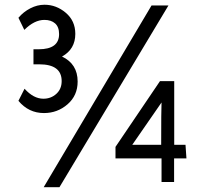

<svg xmlns="http://www.w3.org/2000/svg" viewBox="-20 -778 836 798"><path d="M529.8 -176.3H649.9Q649.9 -324.2 651.4 -352.1ZM161.6 0 609.9 -755.4H680.2L227.1 0ZM651.4 -21.5V-119.6H460V-167.5L645 -440.9H704.1V-176.3H751L754.9 -119.6H703.6V-21.5ZM162.6 -308.1Q99.1 -308.1 56.6 -358.9L82 -409.2Q119.6 -367.7 160.2 -367.7Q191.9 -367.7 214.1 -387.9Q236.3 -408.2 236.3 -440.9Q236.3 -510.7 143.1 -510.7H119.1V-573.2H140.6Q225.6 -573.2 225.6 -636.2Q225.6 -666 209 -680.7Q192.4 -695.3 164.6 -695.3Q122.6 -695.3 81.1 -653.8L56.6 -704.1Q77.1 -728.5 106 -743.4Q134.8 -758.3 165 -758.3Q213.9 -758.3 253.4 -724.9Q293 -691.4 293 -637.2Q293 -573.7 237.8 -543Q302.7 -512.2 302.7 -439Q302.7 -380.9 260.7 -344.5Q218.8 -308.1 162.6 -308.1Z"/></svg>

Font: Oxygen
Style: Regular
Weight: 400
Designer: Vernon Adams
Foundry: Vernon Adams
Version: Version Release 0.2.3 webfont; ttfautohint (v0.93.3-1d66) -l